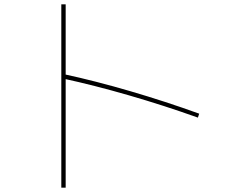

<svg xmlns="http://www.w3.org/2000/svg" viewBox="-20 -800 1040 880"><path d="M887 -261Q730 -317 571 -363Q412 -409 269 -440L273 -460Q417 -429 577.5 -382Q738 -335 893 -279ZM261 60V-780H281V60Z"/></svg>

Font: M PLUS 1 Thin Thin
Style: Regular
Weight: 250
Version: Version 1.001